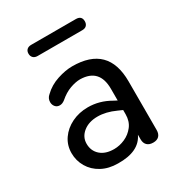

<svg xmlns="http://www.w3.org/2000/svg" viewBox="-166 -791 842 909"><g transform="rotate(-30 255.0 -337.0)"><path d="M48 -143Q48 -186 71.5 -220Q95 -254 135 -273.5Q175 -293 223 -293Q286 -293 343 -260L362 -250V-314Q362 -424 258 -426Q233 -426 202.5 -415Q172 -404 142 -378Q128 -367 114 -367Q99 -367 90 -377.5Q81 -388 81 -403Q81 -424 98 -438Q130 -469 174.5 -483.5Q219 -498 256 -498Q452 -498 452 -303V-37Q452 -16 441 -4.5Q430 7 409 7Q387 7 375.5 -4.5Q364 -16 364 -36V-62Q330 11 215 9Q165 9 127 -11.5Q89 -32 68.5 -67Q48 -102 48 -143ZM233 -59Q263 -59 292.5 -72Q322 -85 342 -111Q362 -137 362 -175V-198L337 -209Q287 -232 241 -232Q193 -232 162.5 -207.5Q132 -183 132 -146Q132 -107 159 -83Q186 -59 233 -59ZM107 -653Q107 -667 115.5 -675Q124 -683 139 -683H383Q415 -683 415 -653Q415 -639 407 -630.5Q399 -622 383 -622H139Q124 -622 115.5 -630.5Q107 -639 107 -653Z"/></g></svg>

Font: SN Pro
Style: Regular
Weight: 400
Designer: Tobias Whetton
Foundry: Supernotes
Version: Version 1.003